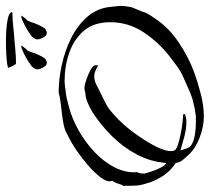

<svg xmlns="http://www.w3.org/2000/svg" viewBox="-56 -635 708 648"><g transform="rotate(-90 298.0 -311.0)"><path d="M229 23Q195 23 158 9Q121 -5 98 -30Q86 -43 80 -51Q74 -59 72 -72Q48 -87 31.5 -110.5Q15 -134 6.5 -159Q-2 -184 -4 -201Q-5 -213 -5 -224.5Q-5 -236 -5 -247V-248Q-8 -251 -3 -251Q-1 -258 3.5 -270Q8 -282 12 -286V-287Q10 -291 10 -295Q10 -308 24.5 -327Q39 -346 62.5 -366.5Q86 -387 113.5 -406Q141 -425 167 -437Q183 -447 205.5 -451Q228 -455 251.5 -457.5Q275 -460 293 -463Q298 -464 303 -465.5Q308 -467 312 -467Q354 -467 402.5 -456.5Q451 -446 494 -424.5Q537 -403 566 -369.5Q595 -336 599 -290Q600 -279 601 -271.5Q602 -264 602 -256Q602 -242 598 -223Q596 -216 589 -200Q582 -184 580 -176Q576 -167 570.5 -158Q565 -149 559 -141Q529 -96 480.5 -63Q432 -30 379 -10Q346 2 305.5 12.5Q265 23 229 23ZM206 -4H235V-5Q249 -6 263 -9.5Q277 -13 290 -16Q296 -18 306 -22Q316 -26 327 -31Q338 -36 348.5 -40.5Q359 -45 365 -48Q383 -56 399 -68Q415 -80 431 -92Q480 -130 513.5 -181Q547 -232 547 -293Q547 -348 518.5 -381.5Q490 -415 444.5 -431Q399 -447 348 -447Q341 -447 333.5 -446Q326 -445 319 -444Q304 -443 289 -439.5Q274 -436 260 -432Q222 -422 182.5 -400Q143 -378 109.5 -346.5Q76 -315 57 -278Q38 -241 41 -202Q38 -197 37 -190.5Q36 -184 36 -178Q37 -173 42.5 -156Q48 -139 56 -123Q64 -107 72 -104Q76 -156 100 -202Q124 -248 161.5 -286Q199 -324 242 -352Q255 -360 274 -368.5Q293 -377 310 -377Q314 -379 318.5 -379.5Q323 -380 327 -380Q334 -380 352 -374Q370 -368 386 -359.5Q402 -351 402 -341Q402 -339 401 -338L402 -333Q380 -347 365 -347Q352 -347 340 -341.5Q328 -336 317 -330Q304 -323 290 -316.5Q276 -310 262 -302Q240 -287 216 -262.5Q192 -238 171 -209Q150 -180 134.5 -152Q119 -124 114 -104Q112 -96 112 -87Q112 -80 115 -75Q119 -69 135 -64Q151 -59 171 -55Q191 -51 209 -49Q227 -47 236 -47L237 -40H234Q225 -36 212 -36Q187 -36 162.5 -42.5Q138 -49 114 -56Q116 -50 118 -44Q120 -38 122 -32Q127 -20 142.5 -14Q158 -8 176 -6Q194 -4 206 -4ZM510 -507Q502 -507 495.5 -519Q489 -531 489 -538Q489 -545 494.5 -552.5Q500 -560 507 -563Q511 -567 523 -574Q535 -581 548 -587Q561 -593 566 -593H567Q569 -593 569 -592Q569 -591 568 -590Q567 -589 565 -586.5Q563 -584 560 -580Q559 -578 556.5 -576Q554 -574 553 -573Q551 -569 548.5 -563Q546 -557 544 -549Q538 -534 530.5 -520.5Q523 -507 510 -507ZM409 -507Q401 -507 394.5 -519Q388 -531 388 -538Q388 -545 393.5 -552.5Q399 -560 406 -563Q410 -567 422 -574Q434 -581 447 -587Q460 -593 465 -593H466Q468 -593 468 -592Q468 -591 467 -590Q466 -589 464 -586.5Q462 -584 459 -580Q458 -578 455.5 -576Q453 -574 452 -573Q450 -569 447.5 -563Q445 -557 443 -549Q437 -534 429.5 -520.5Q422 -507 409 -507ZM408 -611Q405 -611 399.5 -622Q394 -633 393 -638Q403 -641 421 -642.5Q439 -644 457.5 -644.5Q476 -645 487 -645Q503 -645 523 -643.5Q543 -642 559.5 -638.5Q576 -635 581 -627Q581 -623 578 -623Q556 -623 534.5 -620.5Q513 -618 484 -616Q472 -615 451 -613Q430 -611 408 -611Z"/></g></svg>

Font: Qwitcher Grypen
Style: Bold
Weight: 700
Designer: Robert E. Leuschke
Foundry: Robert E. Leuschke
Version: Version 1.100; ttfautohint (v1.8.3)